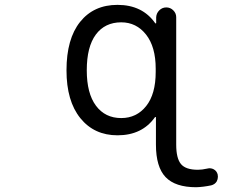

<svg xmlns="http://www.w3.org/2000/svg" viewBox="-20 -578 1040 805"><path d="M343.8 -283.2Q343.8 -186.5 382.3 -134.8Q420.9 -83 488.3 -83Q552.7 -83 592.8 -133.3Q632.8 -183.6 632.8 -276.4V-290Q632.8 -381.8 592.3 -433.1Q551.8 -484.4 488.3 -484.4Q419.9 -484.4 381.8 -433.1Q343.8 -381.8 343.8 -283.2ZM258.8 -283.2Q258.8 -415 315.9 -486.3Q373 -557.6 472.7 -557.6Q577.1 -557.6 630.9 -480.5Q631.8 -479.5 633.3 -480Q634.8 -480.5 634.8 -481.4V-505.9Q635.7 -522.5 647.9 -534.7Q660.2 -546.9 677.2 -546.9Q694.3 -546.9 706.5 -534.7Q718.8 -522.5 718.8 -505.9V28.3Q718.8 85.9 738.8 109.9Q758.8 133.8 809.6 133.8Q827.1 133.8 848.6 128.9Q863.3 125 876 131.8Q888.7 138.7 892.6 153.3Q893.6 158.2 893.6 163.1Q893.6 172.9 888.7 182.6Q880.9 195.3 865.2 199.2Q832 206.1 802.7 207Q714.8 207 674.3 164.6Q633.8 122.1 633.8 28.3V-85.9Q633.8 -86.9 632.3 -87.4Q630.9 -87.9 629.9 -86.9Q576.2 -10.7 472.7 -10.7Q375 -10.7 316.9 -82.5Q258.8 -154.3 258.8 -283.2Z"/></svg>

Font: Rounded Mgen+ 2m regular
Style: Regular
Weight: 400
Designer: [Source Han Sans]
Ryoko NISHIZUKA  (kana & ideographs); Paul D. Hunt (Latin, Greek & Cyrillic); Wenlong ZHANG  (bopomofo
Version: Version 1.059.20150602